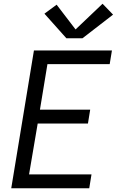

<svg xmlns="http://www.w3.org/2000/svg" viewBox="-20 -1004 640 1024"><path d="M40 0 161 -735H577L565 -662H233L193 -419H461L449 -345H181L135 -74H468L456 0ZM334 -800 217 -931 282 -979 383 -847 527 -984 583 -926 420 -800Z"/></svg>

Font: Iosevka SS04 Extended
Style: Italic
Weight: 400
Width: 7
Italic angle: -9°
Monospace: yes
Designer: Belleve Invis
Foundry: Belleve Invis
Version: Version 19.0.0; ttfautohint (v1.8.4)